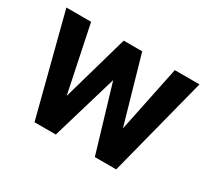

<svg xmlns="http://www.w3.org/2000/svg" viewBox="-110 -704 956 880"><g transform="rotate(30 368.0 -264.0)"><path d="M205.3 -131.8 318.2 -528.3H403.8L377.1 -382.1L263.9 0H191.1ZM145.6 -528.3 228.2 -131.6 235.6 0H151.2L14.8 -528.3ZM507.9 -137.7 588.7 -528.3H719.2L583.5 0H499.2ZM416.1 -528.3 528.4 -135.4 543.6 0H470.4L356.7 -381.9L331 -528.3Z"/></g></svg>

Font: Vazirmatn
Style: Regular
Weight: 400
Designer: Saber Rastikerdar
Foundry: Saber Rastikerdar
Version: Version 33.003;September 2, 2022;FontCreator 14.0.0.2862 64-